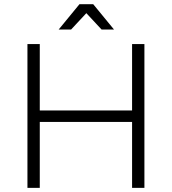

<svg xmlns="http://www.w3.org/2000/svg" viewBox="-20 -914 836 934"><path d="M682.5 0H622.5V-321H173.5V0H113.5V-699.5H173.5V-376.5H622.5V-699.5H682.5ZM534.5 -770.5H474L400 -850L326 -770.5H265.5L366.5 -893.5H433.5Z"/></svg>

Font: Argentum Novus Light
Style: Regular
Weight: 300
Designer: Julieta Ulanovsky (font) & Cristiano Sobral (main changes)
Foundry: Julieta Ulanovsky (font) & Cristiano Sobral (main changes)
Version: Version 3.00;November 27, 2020;FontCreator 13.0.0.2655 64-bi